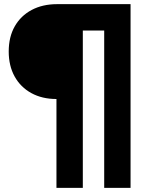

<svg xmlns="http://www.w3.org/2000/svg" viewBox="-20 -725 725 925"><path d="M252 180V-248Q183 -248 131 -276.5Q79 -305 50.5 -356.5Q22 -408 22 -477Q22 -547 51 -598Q80 -649 132.5 -677Q185 -705 255 -705H609V180H482V-578H379V180Z"/></svg>

Font: Nunito Sans 9pt Black
Style: Regular
Weight: 900
Version: Version 3.101;gftools[0.9.27]